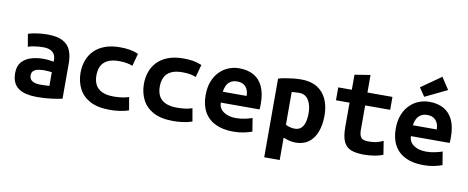

<svg xmlns="http://www.w3.org/2000/svg" viewBox="-77 -1130 4073 1671"><g transform="rotate(10 1960.0 -294.5)"><path d="M271 12Q221 12 180 3Q139 -6 109.5 -26Q80 -46 64.5 -79.5Q49 -113 49 -161Q49 -223 80 -258.5Q111 -294 161 -309.5Q211 -325 267 -325Q295 -325 319 -322.5Q343 -320 362 -316V-333Q362 -359 351 -379.5Q340 -400 316 -412Q292 -424 252 -424Q213 -424 177 -418.5Q141 -413 118 -405L99 -516Q124 -525 171.5 -532.5Q219 -540 269 -540Q355 -540 404 -514Q453 -488 473.5 -440Q494 -392 494 -326V-12Q464 -5 404.5 3.5Q345 12 271 12ZM281 -99Q303 -99 324.5 -100Q346 -101 362 -102V-223Q349 -225 330 -226.5Q311 -228 295 -228Q266 -228 241 -223Q216 -218 200.5 -204.5Q185 -191 185 -165Q185 -130 211.5 -114.5Q238 -99 281 -99Z M914 12Q806 12 739 -24.5Q672 -61 640.5 -123.5Q609 -186 609 -263Q609 -320 627 -370.5Q645 -421 682 -459Q719 -497 776 -518.5Q833 -540 911 -540Q958 -540 996 -533.5Q1034 -527 1073 -511L1043 -400Q1021 -408 993.5 -414Q966 -420 923 -420Q858 -420 819.5 -399.5Q781 -379 765 -344Q749 -309 749 -263Q749 -215 767 -180.5Q785 -146 825 -127Q865 -108 930 -108Q962 -108 998 -112.5Q1034 -117 1062 -127L1082 -13Q1063 -6 1038 -0.5Q1013 5 982 8.5Q951 12 914 12Z M1474 12Q1366 12 1299 -24.5Q1232 -61 1200.5 -123.5Q1169 -186 1169 -263Q1169 -320 1187 -370.5Q1205 -421 1242 -459Q1279 -497 1336 -518.5Q1393 -540 1471 -540Q1518 -540 1556 -533.5Q1594 -527 1633 -511L1603 -400Q1581 -408 1553.5 -414Q1526 -420 1483 -420Q1418 -420 1379.5 -399.5Q1341 -379 1325 -344Q1309 -309 1309 -263Q1309 -215 1327 -180.5Q1345 -146 1385 -127Q1425 -108 1490 -108Q1522 -108 1558 -112.5Q1594 -117 1622 -127L1642 -13Q1623 -6 1598 -0.5Q1573 5 1542 8.5Q1511 12 1474 12Z M2004 12Q1915 12 1850 -18.5Q1785 -49 1750 -109.5Q1715 -170 1715 -259Q1715 -329 1735.5 -381.5Q1756 -434 1791.5 -469.5Q1827 -505 1871.5 -522.5Q1916 -540 1963 -540Q2041 -540 2094 -509Q2147 -478 2174 -418Q2201 -358 2201 -270Q2201 -257 2200.5 -242.5Q2200 -228 2199 -218H1857Q1857 -167 1899.5 -137.5Q1942 -108 2009 -108Q2050 -108 2088.5 -116.5Q2127 -125 2152 -134L2171 -17Q2136 -4 2095 4Q2054 12 2004 12ZM1857 -314H2068Q2068 -342 2058 -367Q2048 -392 2025.5 -408Q2003 -424 1966 -424Q1930 -424 1907 -408.5Q1884 -393 1872 -368Q1860 -343 1857 -314Z M2311 185V-510Q2336 -518 2370 -524Q2404 -530 2441 -534Q2478 -538 2513 -538Q2595 -538 2651 -504.5Q2707 -471 2736 -409Q2765 -347 2765 -263Q2765 -182 2742 -120Q2719 -58 2672.5 -23Q2626 12 2557 12Q2531 12 2504.5 6Q2478 0 2448 -13V185ZM2529 -106Q2562 -106 2583 -124Q2604 -142 2614.5 -176.5Q2625 -211 2625 -259Q2625 -330 2597 -375Q2569 -420 2512 -420Q2496 -420 2478 -418.5Q2460 -417 2448 -416V-127Q2462 -118 2484.5 -112Q2507 -106 2529 -106Z M3161 12Q3097 12 3052 -3Q3007 -18 2983.5 -63Q2960 -108 2960 -196V-412H2840V-526H2960V-659L3098 -681V-526H3319V-412H3098V-199Q3098 -160 3107.5 -140.5Q3117 -121 3135 -114.5Q3153 -108 3176 -108Q3215 -108 3243 -113Q3271 -118 3310 -136L3329 -17Q3291 -1 3246.5 5.5Q3202 12 3161 12Z M3684 12Q3595 12 3530 -18.5Q3465 -49 3430 -109.5Q3395 -170 3395 -259Q3395 -329 3415.5 -381.5Q3436 -434 3471.5 -469.5Q3507 -505 3551.5 -522.5Q3596 -540 3643 -540Q3721 -540 3774 -509Q3827 -478 3854 -418Q3881 -358 3881 -270Q3881 -257 3880.5 -242.5Q3880 -228 3879 -218H3537Q3537 -167 3579.5 -137.5Q3622 -108 3689 -108Q3730 -108 3768.5 -116.5Q3807 -125 3832 -134L3851 -17Q3816 -4 3775 4Q3734 12 3684 12ZM3537 -314H3748Q3748 -342 3738 -367Q3728 -392 3705.5 -408Q3683 -424 3646 -424Q3610 -424 3587 -408.5Q3564 -393 3552 -368Q3540 -343 3537 -314ZM3591 -575 3540 -650 3717 -774 3786 -669Z"/></g></svg>

Font: Ubuntu Sans Mono
Style: Bold
Weight: 700
Monospace: yes
Designer: Dalton Maag Ltd
Foundry: Dalton Maag Ltd
Version: Version 1.006